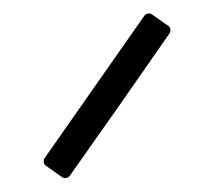

<svg xmlns="http://www.w3.org/2000/svg" viewBox="-57 -521 626 561"><g transform="rotate(-10 256.0 -241.0)"><path d="M43.9 -71.3Q40 -75.2 40 -82Q40 -88.9 43.9 -92.8Q133.8 -182.6 223.6 -272.5Q314.5 -363.3 404.3 -453.1Q408.2 -457 415 -457Q421.9 -457 425.8 -453.1Q436.5 -442.4 447.3 -431.6Q457 -420.9 467.8 -411.1Q471.7 -407.2 471.7 -400.4Q471.7 -393.6 467.8 -389.6Q377.9 -298.8 288.1 -209Q197.3 -119.1 107.4 -29.3Q103.5 -25.4 96.7 -25.4Q89.8 -25.4 85.9 -29.3Q75.2 -39.1 65.4 -49.8Q54.7 -60.5 43.9 -71.3Z"/></g></svg>

Font: pil love
Style: regular
Weight: 400
Designer: pierpaolo belleggia, riccardo antolini, manuela ilari
Foundry: pil communication
Version: Version 1.2